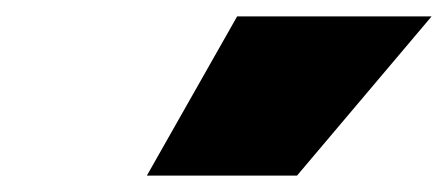

<svg xmlns="http://www.w3.org/2000/svg" viewBox="-20 -810 546 234"><path d="M159 -596 269 -790H506L342 -596Z"/></svg>

Font: Georama Expanded Black
Style: Italic
Weight: 900
Width: 7
Italic angle: -9°
Designer: Jean-Baptiste Levee
Foundry: Production Type
Version: Version 1.000